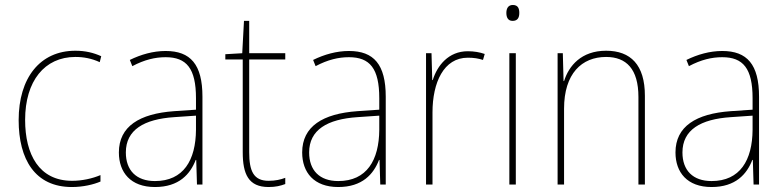

<svg xmlns="http://www.w3.org/2000/svg" viewBox="-20 -742 3150 772"><path d="M269 10C314 10 356 0 384 -12V-38C351 -24 310 -15 270 -15C137 -15 81 -121 81 -260C81 -416 159 -513 283 -513C316 -513 349 -507 381 -492L387 -516C356 -530 323 -538 283 -538C141 -538 55 -429 55 -259C55 -101 121 10 269 10Z M646 -537C596 -537 547 -523 502 -501L512 -476C561 -502 604 -512 646 -512C730 -512 768 -467 768 -347V-301L680 -295C541 -285 458 -234 458 -129C458 -49 505 10 603 10C700 10 745 -42 767 -99H769L772 0H794V-353C794 -483 746 -537 646 -537ZM681 -271 768 -277V-220C767 -98 718 -14 603 -14C528 -14 486 -57 486 -129C486 -220 559 -263 681 -271Z M1060 -15C999 -15 982 -55 982 -130V-503H1127V-528H982V-658H961L954 -528L886 -524V-503H956V-130C956 -42 979 10 1060 10C1089 10 1108 5 1127 -2V-27C1109 -20 1087 -15 1060 -15Z M1383 -537C1333 -537 1284 -523 1239 -501L1249 -476C1298 -502 1341 -512 1383 -512C1467 -512 1505 -467 1505 -347V-301L1417 -295C1278 -285 1195 -234 1195 -129C1195 -49 1242 10 1340 10C1437 10 1482 -42 1504 -99H1506L1509 0H1531V-353C1531 -483 1483 -537 1383 -537ZM1418 -271 1505 -277V-220C1504 -98 1455 -14 1340 -14C1265 -14 1223 -57 1223 -129C1223 -220 1296 -263 1418 -271Z M1861 -536C1783 -536 1738 -478 1720 -420H1718L1715 -528H1693V0H1719V-290C1719 -410 1764 -510 1861 -510C1885 -510 1904 -507 1922 -501L1929 -525C1909 -532 1886 -536 1861 -536Z M2042 -722C2022 -722 2016 -706 2016 -690C2016 -673 2022 -658 2041 -658C2062 -658 2068 -672 2068 -690C2068 -706 2064 -722 2042 -722ZM2054 -528H2028V0H2054Z M2417 -538C2317 -538 2267 -477 2248 -416H2246L2243 -528H2222V0H2248V-305C2248 -446 2319 -513 2417 -513C2498 -513 2547 -465 2547 -352V0H2573V-357C2573 -481 2516 -538 2417 -538Z M2884 -537C2834 -537 2785 -523 2740 -501L2750 -476C2799 -502 2842 -512 2884 -512C2968 -512 3006 -467 3006 -347V-301L2918 -295C2779 -285 2696 -234 2696 -129C2696 -49 2743 10 2841 10C2938 10 2983 -42 3005 -99H3007L3010 0H3032V-353C3032 -483 2984 -537 2884 -537ZM2919 -271 3006 -277V-220C3005 -98 2956 -14 2841 -14C2766 -14 2724 -57 2724 -129C2724 -220 2797 -263 2919 -271Z"/></svg>

Font: Noto Sans Devanagari SemiCondensed Thin
Style: Regular
Weight: 100
Width: 4
Designer: Jelle Bosma - Monotype Design Team
Foundry: Monotype Imaging Inc.
Version: Version 2.004